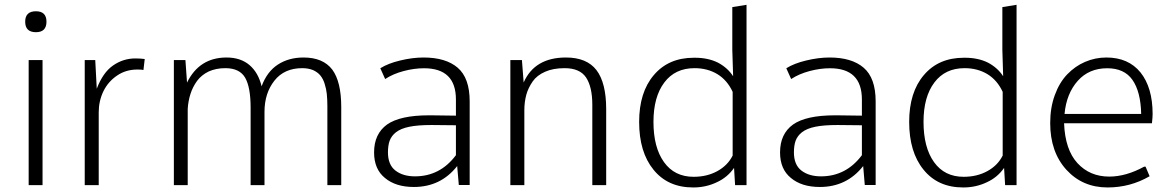

<svg xmlns="http://www.w3.org/2000/svg" viewBox="-20 -782 4946 811"><path d="M176.3 -690.4Q176.3 -734.4 131.8 -734.4Q86.4 -734.4 86.4 -690.4Q86.4 -646 131.8 -646Q176.3 -646 176.3 -690.4ZM159.7 -528.3H101.1V0H159.7Z M337.9 -528.3V0H397V-308.1Q397 -355.5 417 -397Q437 -437.5 474.6 -462.9Q511.7 -488.3 560.1 -488.3Q580.1 -488.3 585.9 -486.3L591.3 -532.7Q572.8 -535.2 551.8 -535.2Q500.5 -535.2 457.5 -505.4Q414.6 -475.6 388.7 -407.2L382.3 -528.3Z M1097.2 0V-309.6Q1097.2 -388.2 1139.2 -441.4Q1180.7 -494.1 1256.8 -494.1Q1282.2 -494.1 1302.7 -485.8Q1322.3 -476.6 1333 -463.4Q1345.2 -448.2 1351.1 -428.7Q1358.4 -405.3 1360.4 -385.3Q1362.8 -360.8 1362.8 -335V0H1421.4V-330.1Q1421.4 -437 1383.3 -488.3Q1344.2 -539.1 1262.2 -539.1Q1199.7 -539.1 1153.8 -509.3Q1107.9 -479.5 1085 -417.5Q1071.3 -475.1 1033.7 -507.3Q996.1 -539.1 937 -539.1Q821.8 -539.1 770 -433.1L763.2 -528.3H714.4V0H772.9V-321.8Q774.9 -355.5 784.7 -385.7Q793.9 -414.6 812.5 -440.4Q831.1 -465.3 861.3 -480Q892.6 -494.1 931.6 -494.1Q992.2 -494.1 1015.6 -453.6Q1038.6 -413.1 1038.6 -327.6V0Z M1732.9 -37.1Q1682.1 -37.1 1650.4 -61.5Q1618.7 -85.9 1618.7 -138.2Q1618.7 -168 1626 -188Q1633.8 -208.5 1652.8 -223.6Q1673.3 -239.3 1709 -246.6Q1744.6 -253.9 1800.8 -253.9H1806.2L1905.8 -252.9V-126.5Q1838.9 -37.1 1732.9 -37.1ZM1560.1 -138.2Q1560.1 -67.4 1606 -30.3Q1651.4 7.8 1728 7.8Q1841.8 7.8 1911.1 -80.6L1918 -0.5H1963.9V-354Q1963.9 -452.6 1913.1 -496.1Q1862.8 -539.1 1769 -539.1Q1722.2 -539.1 1669.9 -526.4Q1619.1 -514.2 1586.4 -493.7L1606.9 -448.2Q1640.6 -470.2 1685.1 -481.9Q1729.5 -493.7 1771 -493.7Q1905.8 -493.7 1905.8 -361.8V-293.5L1800.8 -294.9H1792Q1669.9 -294.9 1614.7 -255.9Q1560.1 -216.3 1560.1 -138.2Z M2135.7 -528.3V0H2194.8V-316.4Q2194.8 -351.1 2203.1 -381.8Q2210.9 -410.2 2230 -438Q2248 -463.9 2282.7 -479Q2316.4 -494.1 2364.7 -494.1Q2429.2 -494.1 2455.6 -454.6Q2481.9 -414.6 2481.9 -339.4V0H2540.5V-320.8Q2540.5 -432.1 2499.5 -485.8Q2458.5 -539.1 2370.6 -539.1Q2238.3 -539.1 2191.9 -433.6L2184.6 -528.3Z M2909.7 -35.2Q2829.1 -35.2 2784.7 -97.2Q2740.2 -159.2 2740.2 -267.1Q2740.2 -373 2786.1 -433.6Q2831.5 -494.1 2913.6 -494.1Q2968.3 -494.1 3010.3 -468.8Q3051.8 -443.4 3074.7 -394V-125Q3053.7 -83 3009.8 -59.1Q2966.3 -35.2 2909.7 -35.2ZM3133.3 -761.7 3073.2 -752V-571.3L3076.7 -460Q3053.2 -496.1 3012.2 -517.6Q2970.7 -538.1 2915.5 -538.1H2912.6H2910.6Q2803.7 -538.1 2741.7 -464.8Q2679.7 -392.1 2679.7 -267.1Q2679.7 -139.6 2740.2 -65.4Q2800.8 9.8 2907.7 9.8H2908.7Q2961.9 9.8 3007.8 -12.2Q3052.7 -32.7 3080.6 -72.8L3085 0H3133.3Z M3447.8 -37.1Q3397 -37.1 3365.2 -61.5Q3333.5 -85.9 3333.5 -138.2Q3333.5 -168 3340.8 -188Q3348.6 -208.5 3367.7 -223.6Q3388.2 -239.3 3423.8 -246.6Q3459.5 -253.9 3515.6 -253.9H3521L3620.6 -252.9V-126.5Q3553.7 -37.1 3447.8 -37.1ZM3274.9 -138.2Q3274.9 -67.4 3320.8 -30.3Q3366.2 7.8 3442.9 7.8Q3556.6 7.8 3626 -80.6L3632.8 -0.5H3678.7V-354Q3678.7 -452.6 3627.9 -496.1Q3577.6 -539.1 3483.9 -539.1Q3437 -539.1 3384.8 -526.4Q3334 -514.2 3301.3 -493.7L3321.8 -448.2Q3355.5 -470.2 3399.9 -481.9Q3444.3 -493.7 3485.8 -493.7Q3620.6 -493.7 3620.6 -361.8V-293.5L3515.6 -294.9H3506.8Q3384.8 -294.9 3329.6 -255.9Q3274.9 -216.3 3274.9 -138.2Z M4050.3 -35.2Q3969.7 -35.2 3925.3 -97.2Q3880.9 -159.2 3880.9 -267.1Q3880.9 -373 3926.8 -433.6Q3972.2 -494.1 4054.2 -494.1Q4108.9 -494.1 4150.9 -468.8Q4192.4 -443.4 4215.3 -394V-125Q4194.3 -83 4150.4 -59.1Q4106.9 -35.2 4050.3 -35.2ZM4273.9 -761.7 4213.9 -752V-571.3L4217.3 -460Q4193.8 -496.1 4152.8 -517.6Q4111.3 -538.1 4056.2 -538.1H4053.2H4051.3Q3944.3 -538.1 3882.3 -464.8Q3820.3 -392.1 3820.3 -267.1Q3820.3 -139.6 3880.9 -65.4Q3941.4 9.8 4048.3 9.8H4049.3Q4102.5 9.8 4148.4 -12.2Q4193.4 -32.7 4221.2 -72.8L4225.6 0H4273.9Z M4800.3 -300.8H4476.6Q4484.4 -386.7 4532.7 -440.9Q4580.1 -493.7 4656.7 -493.7Q4729 -493.7 4763.2 -444.8Q4798.3 -395 4800.3 -300.8ZM4474.6 -261.2H4845.7Q4848.6 -286.1 4848.6 -300.3Q4848.6 -412.1 4797.4 -476.1Q4746.1 -539.1 4653.3 -539.1Q4606 -539.1 4563 -520.5Q4521 -502.4 4487.8 -467.8Q4454.6 -433.1 4435.5 -380.4Q4416 -327.6 4416 -262.2Q4416 -140.1 4484.4 -64.9Q4552.7 9.8 4658.2 9.8Q4754.4 9.8 4835.9 -37.6L4818.8 -78.1H4813Q4736.3 -36.1 4665.5 -36.1Q4583.5 -36.1 4531.2 -92.8Q4479 -149.4 4474.6 -261.2Z"/></svg>

Font: My Font
Style: ExtraLight
Weight: 500
Designer: Vernon Adams
Foundry: newtypography
Version: Version 0.001